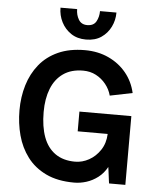

<svg xmlns="http://www.w3.org/2000/svg" viewBox="-61 -983 854 1046"><g transform="rotate(5 365.5 -459.5)"><path d="M384 12Q293 12 229.5 -18.5Q166 -49 127 -101Q88 -153 70.5 -218.5Q53 -284 53 -355Q53 -428 72.5 -492.5Q92 -557 132 -606.5Q172 -656 234 -684Q296 -712 380 -712Q452 -712 510 -685Q568 -658 606.5 -611Q645 -564 659 -502L536 -477Q527 -511 504.5 -539Q482 -567 450.5 -583.5Q419 -600 380 -600Q315 -600 271.5 -569.5Q228 -539 206.5 -484.5Q185 -430 185 -357Q185 -277 206 -220Q227 -163 270.5 -132.5Q314 -102 379 -102Q418 -102 454.5 -122Q491 -142 516 -179.5Q541 -217 543 -268H379V-376H663V0H574Q574 0 572 -13.5Q570 -27 568 -44.5Q566 -62 564 -75.5Q562 -89 562 -89Q543 -54 513.5 -31.5Q484 -9 450.5 1.5Q417 12 384 12ZM380 -770Q332 -770 298 -793Q264 -816 245.5 -852.5Q227 -889 227 -931H318Q318 -899 333 -874Q348 -849 380 -849Q415 -849 429 -874Q443 -899 443 -931H533Q533 -889 515 -852.5Q497 -816 463.5 -793Q430 -770 380 -770Z"/></g></svg>

Font: Inclusive Sans SemiBold
Style: Regular
Weight: 600
Designer: Olivia King
Foundry: Olivia King
Version: Version 2.004